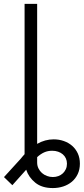

<svg xmlns="http://www.w3.org/2000/svg" viewBox="-40 -747 424 970"><path d="M64.6 55Q69.6 49 74.4 43.1Q79.2 37.3 84.2 32V-727.3H147.7V-20.2Q187.5 -43 231.2 -43Q258.5 -43 282.7 -34.4Q306.8 -25.9 324.8 -10.1Q342.7 5.7 353.2 28.4Q363.6 51.1 363.6 79.9Q363.6 109.4 352.6 132.5Q341.6 155.5 323 171.2Q304.3 186.8 279.5 195Q254.6 203.1 226.9 203.1Q171.9 203.1 138.5 176.1Q104.8 148.8 92.3 110.4L22.4 188.6L-19.9 147.7ZM226.9 147.4Q241.8 147.4 254.8 142.6Q267.8 137.8 277.3 128.9Q286.9 120 292.6 107.6Q298.3 95.2 298.3 79.9Q298.3 65.3 292.8 53.3Q287.3 41.2 277.3 32.7Q267.4 24.1 253.7 19.4Q240.1 14.6 223.4 14.6Q201.7 14.6 183.4 22.7Q165.1 30.9 147.7 46.9V74.2Q147.7 90.2 154.3 103.7Q160.9 117.2 171.9 127Q182.9 136.7 197.3 142Q211.6 147.4 226.9 147.4Z"/></svg>

Font: Inter P Light
Style: Regular
Weight: 300
Designer: Rasmus Andersson
Foundry: rsms
Version: Version 3.018;git-588b23468